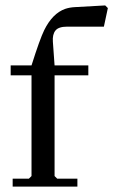

<svg xmlns="http://www.w3.org/2000/svg" viewBox="-20 -691 419 711"><path d="M96.7 -39.1V-412.1H19.5V-448.7H96.7Q127.4 -545.9 143.6 -579.1Q174.3 -641.6 221.7 -658.2Q237.8 -663.6 256.8 -664.6L369.6 -670.9L379.4 -661.1L364.7 -592.3H228.5Q196.8 -592.3 185.3 -577.9Q173.8 -563.5 175.8 -536.6L182.1 -448.7H307.1V-412.1H182.1V-39.1L191.9 -29.3H266.6V0H26.9V-29.3H86.9Z"/></svg>

Font: Happy Times at the IKOB
Style: Regular
Weight: 400
Designer: Lucas Le Bihan
Foundry: Lucas Le Bihan
Version: Version 1.000;PS 1.0;hotconv 1.0.88;makeotf.lib2.5.647800